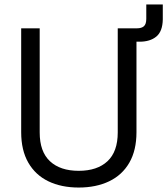

<svg xmlns="http://www.w3.org/2000/svg" viewBox="-20 -827 751 861"><path d="M333 14Q255 14 197 -14Q139 -42 107 -97.5Q75 -153 75 -234V-700H158V-233Q158 -147 204 -104Q250 -61 333 -61Q416 -61 462 -104Q508 -147 508 -233V-700H592V-234Q592 -153 560 -97.5Q528 -42 469.5 -14Q411 14 333 14ZM580 -640V-700H594Q615 -700 625.5 -709.5Q636 -719 636 -743V-807H710V-740Q709 -686 681 -663Q653 -640 606 -640Z"/></svg>

Font: Space Grotesk Light
Style: Regular
Weight: 400
Version: Version 2.000